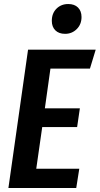

<svg xmlns="http://www.w3.org/2000/svg" viewBox="-20 -939 498 959"><path d="M305.2 -770Q273.9 -770 256.3 -787.6Q238.8 -805.2 238.8 -835Q238.8 -872.6 262.2 -895.8Q285.6 -918.9 320.8 -918.9Q352.1 -918.9 369.6 -901.4Q387.2 -883.8 387.2 -854Q387.2 -817.4 363.3 -793.7Q339.4 -770 305.2 -770ZM458 -690.9 429.2 -596.2H231.9L204.1 -397.9H378.9L365.2 -304.2H190.9L161.1 -96.2H376L360.8 0H22L120.1 -690.9Z"/></svg>

Font: Fira Sans Compressed Medium
Style: Italic
Weight: 500
Width: 3
Italic angle: -8°
Designer: Carrois Corporate & Edenspiekermann AG
Foundry: Carrois Corporate GbR & Edenspiekermann AG
Version: Version 4.203;PS 004.203;hotconv 1.0.88;makeotf.lib2.5.64775